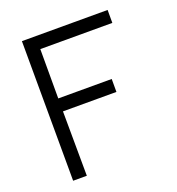

<svg xmlns="http://www.w3.org/2000/svg" viewBox="-134 -854 886 962"><g transform="rotate(-20 308.5 -372.5)"><path d="M90 -745H547V-676H163V-413H448V-344H163L165 0H92Z"/></g></svg>

Font: Biancoenero Regular
Style: Regular
Weight: 400
Designer: Riccardo Lorusso, Umberto Mischi
Foundry: Biancoenero Edizioni
Version: Version 0.000